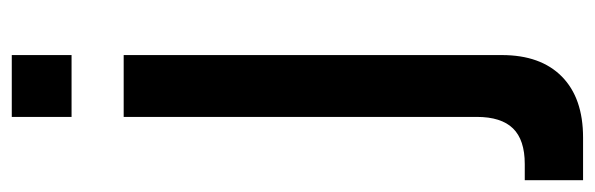

<svg xmlns="http://www.w3.org/2000/svg" viewBox="-372 -408 1010 326"><g transform="rotate(-90 133.0 -245.0)"><path d="M97.5 -628.5V-730H202.5V-628.5ZM17.5 141Q58.5 141 78 121Q97.5 101 97.5 59.5V-540H202.5V102Q202.5 168 166 204Q129.5 240 62.5 240H-10V141Z"/></g></svg>

Font: Manrope KiralyPet SmBd KiralyPet
Style: Regular
Weight: 600
Designer: Mikhail Sharanda
Foundry: Mikhail Sharanda
Version: Version 4.502